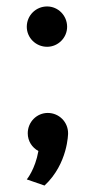

<svg xmlns="http://www.w3.org/2000/svg" viewBox="-20 -441 295 595"><path d="M191 -28C191 -63 163 -91 128 -91C94 -91 66 -63 66 -28C66 -4 79 16 99 27C89 84 63 115 63 115L118 134C191 66 191 -28 191 -28ZM188 -358C188 -393 160 -421 126 -421C91 -421 63 -393 63 -358C63 -324 91 -296 126 -296C160 -296 188 -324 188 -358Z"/></svg>

Font: McLaren
Style: Regular
Weight: 400
Designer: Astigmatic (AOETI)
Foundry: Astigmatic (AOETI)
Version: Version 1.000